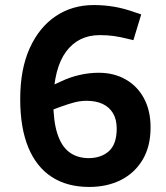

<svg xmlns="http://www.w3.org/2000/svg" viewBox="-20 -730 659 760"><path d="M333 10Q246 10 185 -29.5Q124 -69 92 -146.5Q60 -224 60 -338Q60 -456 97.5 -539Q135 -622 200.5 -666Q266 -710 351 -710Q392 -710 431 -703.5Q470 -697 515 -681L539 -673L508 -571L483 -577Q455 -584 430 -587.5Q405 -591 375 -591Q290 -591 241.5 -525.5Q193 -460 191 -328Q191 -252 206.5 -202.5Q222 -153 252.5 -129Q283 -105 329 -104Q381 -104 411.5 -132Q442 -160 442 -221Q442 -257 427.5 -281.5Q413 -306 386.5 -318.5Q360 -331 323 -331Q298 -331 273.5 -324.5Q249 -318 219 -307L173 -290L166 -382L222 -408Q258 -425 296 -433.5Q334 -442 371 -442Q431 -442 477.5 -415.5Q524 -389 550 -340.5Q576 -292 576 -226Q576 -150 544.5 -97.5Q513 -45 458.5 -17.5Q404 10 333 10Z"/></svg>

Font: REM Medium
Style: Regular
Weight: 500
Designer: Octavio Pardo
Foundry: Ashler Design
Version: Version 1.005;gftools[0.9.28]